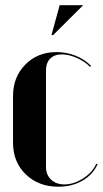

<svg xmlns="http://www.w3.org/2000/svg" viewBox="-20 -704 393 734"><path d="M183.1 -569.8H176.8L208 -684.1H297.9ZM29.8 -336.9Q29.8 -409.7 76.9 -457.3Q124 -504.9 195.8 -504.9Q233.9 -504.9 269 -491Q304.2 -477.1 328.1 -452.1L324.2 -448.2Q305.7 -468.3 274.4 -482.2Q243.2 -496.1 216.8 -496.1Q187.5 -496.1 171.6 -479.7Q155.8 -463.4 155.8 -434.1V-65.9Q155.8 -36.1 175 -17.6Q194.3 1 226.1 1Q262.2 1 298.1 -22.2Q334 -45.4 348.1 -78.1L353 -76.2Q335 -36.1 294.9 -13.2Q254.9 9.8 203.1 9.8Q127.4 9.8 78.6 -37.4Q29.8 -84.5 29.8 -158.2Z"/></svg>

Font: Moniqa Black Display
Style: Regular
Weight: 900
Designer: Rajesh Rajput
Foundry: Rajesh Rajput
Version: Version 1.000